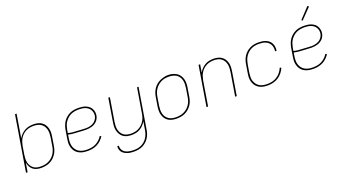

<svg xmlns="http://www.w3.org/2000/svg" viewBox="-65 -1472 4330 2399"><g transform="rotate(-20 2100.0 -272.0)"><path d="M247 8Q217 8 188 1Q159 -6 137 -23.5Q115 -41 102 -66.5Q89 -92 84 -120L64 0H43L164 -735H185L134 -425Q149 -452 171.5 -474.5Q194 -497 221 -512Q248 -527 277.5 -532.5Q307 -538 336 -538Q365 -538 393 -531.5Q421 -525 443.5 -510Q466 -495 481 -471.5Q496 -448 503 -421Q510 -394 509 -365Q508 -336 503 -307L485 -197Q481 -169 471.5 -142Q462 -115 445.5 -90.5Q429 -66 406.5 -46Q384 -26 357.5 -14Q331 -2 303 3Q275 8 247 8ZM247 -11Q272 -11 298 -15.5Q324 -20 348 -31.5Q372 -43 393 -61Q414 -79 429 -102Q444 -125 452.5 -149.5Q461 -174 465 -200L483 -310Q487 -336 487.5 -362.5Q488 -389 482 -413.5Q476 -438 462.5 -459Q449 -480 428 -494Q407 -508 381.5 -513.5Q356 -519 330 -519Q305 -519 280 -514.5Q255 -510 231 -498.5Q207 -487 187 -468.5Q167 -450 153 -427.5Q139 -405 131 -380.5Q123 -356 118 -331L100 -221Q96 -195 95 -169Q94 -143 99.5 -118.5Q105 -94 118 -72.5Q131 -51 151 -36.5Q171 -22 195.5 -16.5Q220 -11 247 -11Z M864 8Q841 8 818 5Q795 2 774.5 -5Q754 -12 735.5 -24Q717 -36 703.5 -52.5Q690 -69 681.5 -89.5Q673 -110 669 -132Q665 -154 666.5 -177Q668 -200 672 -223L690 -333Q695 -361 704.5 -388.5Q714 -416 730.5 -441Q747 -466 770.5 -485.5Q794 -505 821 -517.5Q848 -530 876.5 -534Q905 -538 933 -538Q958 -538 982.5 -534.5Q1007 -531 1028.5 -522.5Q1050 -514 1068.5 -500Q1087 -486 1098.5 -465.5Q1110 -445 1114.5 -421Q1119 -397 1115 -373Q1112 -354 1103 -335Q1094 -316 1079.5 -301Q1065 -286 1047 -275.5Q1029 -265 1010 -259.5Q991 -254 971 -251.5Q951 -249 932 -249Q902 -249 873 -251.5Q844 -254 815 -255Q786 -256 757 -259Q728 -262 700 -269L692 -220Q688 -193 688 -165Q688 -137 696 -112Q704 -87 720.5 -66.5Q737 -46 759.5 -33.5Q782 -21 809 -16Q836 -11 864 -11Q892 -11 921 -16Q950 -21 977 -34.5Q1004 -48 1027 -69.5Q1050 -91 1066 -117L1084 -108Q1067 -80 1042 -56.5Q1017 -33 987.5 -18.5Q958 -4 926.5 2Q895 8 864 8ZM935 -267Q952 -267 969 -269Q986 -271 1003 -276.5Q1020 -282 1035.5 -291Q1051 -300 1063.5 -313.5Q1076 -327 1084 -343Q1092 -359 1095 -376Q1098 -397 1094 -418Q1090 -439 1079.5 -456.5Q1069 -474 1052.5 -486.5Q1036 -499 1017 -506Q998 -513 976.5 -516Q955 -519 933 -519Q908 -519 881.5 -515Q855 -511 830 -500Q805 -489 784 -470.5Q763 -452 747.5 -429.5Q732 -407 723.5 -381.5Q715 -356 710 -330L703 -288Q731 -280 760 -277Q789 -274 818 -273.5Q847 -273 876 -270Q905 -267 935 -267Z M1409 213Q1386 213 1364 211Q1342 209 1321.5 202.5Q1301 196 1282.5 185.5Q1264 175 1250.5 159Q1237 143 1231 121.5Q1225 100 1228 78H1249Q1246 97 1252 115.5Q1258 134 1269.5 148Q1281 162 1297.5 171Q1314 180 1332 185Q1350 190 1369.5 192Q1389 194 1409 194Q1434 194 1459.5 189.5Q1485 185 1509 173.5Q1533 162 1553.5 143.5Q1574 125 1588 102.5Q1602 80 1610.5 55Q1619 30 1623 5L1641 -104Q1626 -77 1605 -55Q1584 -33 1557.5 -18Q1531 -3 1502 2.5Q1473 8 1445 8Q1416 8 1388 1.5Q1360 -5 1338 -20.5Q1316 -36 1301.5 -59Q1287 -82 1280 -109Q1273 -136 1274 -165Q1275 -194 1280 -223L1330 -530H1351L1300 -220Q1296 -194 1295 -168Q1294 -142 1299.5 -117.5Q1305 -93 1318 -72Q1331 -51 1350.5 -37Q1370 -23 1395 -17Q1420 -11 1446 -11Q1471 -11 1496 -15.5Q1521 -20 1544.5 -32Q1568 -44 1588 -62Q1608 -80 1622.5 -102.5Q1637 -125 1645 -149.5Q1653 -174 1657 -199L1712 -530H1732L1643 8Q1639 36 1630 62.5Q1621 89 1605 113.5Q1589 138 1566.5 158Q1544 178 1518 190.5Q1492 203 1464 208Q1436 213 1409 213Z M2046 8Q2016 8 1987.5 2Q1959 -4 1935.5 -19Q1912 -34 1896.5 -57Q1881 -80 1873.5 -107.5Q1866 -135 1866.5 -164.5Q1867 -194 1872 -223L1890 -333Q1894 -361 1903.5 -388Q1913 -415 1929.5 -440Q1946 -465 1969 -484.5Q1992 -504 2018.5 -516Q2045 -528 2073.5 -534.5Q2102 -541 2129 -541Q2158 -541 2186.5 -533.5Q2215 -526 2238.5 -511.5Q2262 -497 2278 -473.5Q2294 -450 2301.5 -423Q2309 -396 2308.5 -366Q2308 -336 2303 -307L2285 -197Q2281 -169 2271.5 -141.5Q2262 -114 2245.5 -89.5Q2229 -65 2206 -45.5Q2183 -26 2156.5 -13.5Q2130 -1 2101.5 3.5Q2073 8 2046 8ZM2046 -11Q2071 -11 2097 -15.5Q2123 -20 2147.5 -31.5Q2172 -43 2193 -61Q2214 -79 2229 -101.5Q2244 -124 2252.5 -149Q2261 -174 2265 -200L2283 -310Q2287 -336 2287.5 -363Q2288 -390 2282 -415Q2276 -440 2261.5 -461Q2247 -482 2226 -495Q2205 -508 2179 -513.5Q2153 -519 2127 -519Q2101 -519 2075.5 -514.5Q2050 -510 2026 -498Q2002 -486 1981.5 -468Q1961 -450 1946 -427.5Q1931 -405 1922.5 -380.5Q1914 -356 1910 -330L1892 -220Q1888 -194 1887.5 -167.5Q1887 -141 1893 -116Q1899 -91 1913 -70.5Q1927 -50 1947.5 -36Q1968 -22 1994 -16.5Q2020 -11 2046 -11Z M2443 0 2530 -530H2551L2534 -426Q2549 -453 2570.5 -475Q2592 -497 2618 -512Q2644 -527 2673 -532.5Q2702 -538 2730 -538Q2759 -538 2787 -531.5Q2815 -525 2837 -509.5Q2859 -494 2874 -471Q2889 -448 2895.5 -421Q2902 -394 2901 -365Q2900 -336 2895 -307L2845 0H2824L2875 -310Q2879 -336 2880 -362Q2881 -388 2875.5 -412.5Q2870 -437 2857 -458Q2844 -479 2824.5 -493Q2805 -507 2780 -513Q2755 -519 2729 -519Q2705 -519 2679.5 -514.5Q2654 -510 2630.5 -498Q2607 -486 2587 -468Q2567 -450 2553 -427.5Q2539 -405 2531 -380.5Q2523 -356 2518 -331L2464 0Z M3257 8Q3235 8 3212.5 5Q3190 2 3169.5 -5.5Q3149 -13 3131.5 -25.5Q3114 -38 3101 -54.5Q3088 -71 3080 -91Q3072 -111 3068.5 -133Q3065 -155 3066.5 -178Q3068 -201 3072 -223L3090 -333Q3094 -361 3103.5 -388Q3113 -415 3129 -439.5Q3145 -464 3167.5 -483.5Q3190 -503 3216.5 -515.5Q3243 -528 3271 -533Q3299 -538 3326 -538Q3352 -538 3376.5 -534.5Q3401 -531 3423.5 -522Q3446 -513 3464 -498Q3482 -483 3493 -462Q3504 -441 3507.5 -416Q3511 -391 3507 -366Q3507 -365 3507 -364Q3507 -363 3507 -362H3486Q3486 -363 3486 -364Q3486 -365 3487 -366Q3490 -388 3487 -410Q3484 -432 3474.5 -450.5Q3465 -469 3449 -483Q3433 -497 3413 -505Q3393 -513 3371 -516Q3349 -519 3326 -519Q3301 -519 3275.5 -514.5Q3250 -510 3226 -498.5Q3202 -487 3181.5 -468.5Q3161 -450 3146 -427.5Q3131 -405 3123 -380.5Q3115 -356 3110 -330L3092 -220Q3088 -193 3087.5 -165.5Q3087 -138 3094.5 -113.5Q3102 -89 3117.5 -68Q3133 -47 3155 -34Q3177 -21 3203.5 -16Q3230 -11 3257 -11Q3290 -11 3322.5 -18.5Q3355 -26 3384.5 -44.5Q3414 -63 3436 -90.5Q3458 -118 3471 -150L3490 -143Q3476 -109 3452 -79Q3428 -49 3396 -29Q3364 -9 3328 -0.5Q3292 8 3257 8Z M3864 8Q3841 8 3818 5Q3795 2 3774.5 -5Q3754 -12 3735.5 -24Q3717 -36 3703.5 -52.5Q3690 -69 3681.5 -89.5Q3673 -110 3669 -132Q3665 -154 3666.5 -177Q3668 -200 3672 -223L3690 -333Q3695 -361 3704.5 -388.5Q3714 -416 3730.5 -441Q3747 -466 3770.5 -485.5Q3794 -505 3821 -517.5Q3848 -530 3876.5 -534Q3905 -538 3933 -538Q3958 -538 3982.5 -534.5Q4007 -531 4028.5 -522.5Q4050 -514 4068.5 -500Q4087 -486 4098.5 -465.5Q4110 -445 4114.5 -421Q4119 -397 4115 -373Q4112 -354 4103 -335Q4094 -316 4079.5 -301Q4065 -286 4047 -275.5Q4029 -265 4010 -259.5Q3991 -254 3971 -251.5Q3951 -249 3932 -249Q3902 -249 3873 -251.5Q3844 -254 3815 -255Q3786 -256 3757 -259Q3728 -262 3700 -269L3692 -220Q3688 -193 3688 -165Q3688 -137 3696 -112Q3704 -87 3720.5 -66.5Q3737 -46 3759.5 -33.5Q3782 -21 3809 -16Q3836 -11 3864 -11Q3892 -11 3921 -16Q3950 -21 3977 -34.5Q4004 -48 4027 -69.5Q4050 -91 4066 -117L4084 -108Q4067 -80 4042 -56.5Q4017 -33 3987.5 -18.5Q3958 -4 3926.5 2Q3895 8 3864 8ZM3935 -267Q3952 -267 3969 -269Q3986 -271 4003 -276.5Q4020 -282 4035.5 -291Q4051 -300 4063.5 -313.5Q4076 -327 4084 -343Q4092 -359 4095 -376Q4098 -397 4094 -418Q4090 -439 4079.5 -456.5Q4069 -474 4052.5 -486.5Q4036 -499 4017 -506Q3998 -513 3976.5 -516Q3955 -519 3933 -519Q3908 -519 3881.5 -515Q3855 -511 3830 -500Q3805 -489 3784 -470.5Q3763 -452 3747.5 -429.5Q3732 -407 3723.5 -381.5Q3715 -356 3710 -330L3703 -288Q3731 -280 3760 -277Q3789 -274 3818 -273.5Q3847 -273 3876 -270Q3905 -267 3935 -267ZM3941 -604 3928 -616 4060 -757 4076 -743Z"/></g></svg>

Font: Iosevka Curly Thin Extended
Style: Italic
Weight: 100
Width: 7
Italic angle: -9°
Monospace: yes
Designer: Belleve Invis
Foundry: Belleve Invis
Version: Version 11.1.0; ttfautohint (v1.8.3)